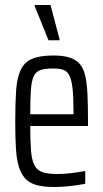

<svg xmlns="http://www.w3.org/2000/svg" viewBox="-20 -740 413 768"><path d="M197 8Q154 8 125.5 0Q97 -8 80 -27Q63 -46 54.5 -76Q46 -106 43.5 -150Q41 -194 41 -254Q41 -328 44.5 -378.5Q48 -429 62.5 -460Q77 -491 108 -504.5Q139 -518 194 -518Q234 -518 259.5 -509.5Q285 -501 300 -483Q315 -465 321.5 -434.5Q328 -404 330 -359.5Q332 -315 332 -256V-236H101Q101 -176 104 -138Q107 -100 117.5 -79.5Q128 -59 149.5 -51.5Q171 -44 208 -44Q225 -44 244.5 -45.5Q264 -47 284 -50Q304 -53 321 -56V-5Q307 -2 286.5 1Q266 4 242.5 6Q219 8 197 8ZM274 -262V-296Q274 -354 270 -388Q266 -422 257 -439Q248 -456 232.5 -461Q217 -466 192 -466Q161 -466 142.5 -460Q124 -454 115 -435Q106 -416 103.5 -379.5Q101 -343 101 -283H293ZM174 -579 119 -715V-720H182L218 -584V-579Z"/></svg>

Font: Saira ExtraCondensed
Style: Regular
Weight: 400
Width: 2
Designer: Hector Gatti with collaboration of the Omnibus-Type team
Foundry: Omnibus-Type
Version: Version 1.101